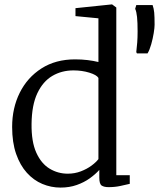

<svg xmlns="http://www.w3.org/2000/svg" viewBox="-20 -839 720 870"><path d="M254 11Q211.5 11 172 -5.5Q132.5 -22 101.8 -56Q71 -90 53 -141.8Q35 -193.5 35 -264Q35 -349.5 69.5 -418.8Q104 -488 168 -529Q232 -570 320 -570Q349.5 -570 376.5 -566.8Q403.5 -563.5 426 -558V-756L322 -766V-802L486 -819H488L507 -805V-45H568V-6Q548.5 -1.5 524.5 3.8Q500.5 9 472 9Q452 9 441 2Q430 -5 430 -34V-69Q412.5 -49.5 386.8 -31Q361 -12.5 327.8 -0.8Q294.5 11 254 11ZM287 -52Q318.5 -52 346 -62.5Q373.5 -73 394.2 -88.2Q415 -103.5 426 -118V-486Q418 -499.5 384.8 -509.8Q351.5 -520 313 -520Q259.5 -520 217 -495Q174.5 -470 149.2 -416.5Q124 -363 123 -278Q122 -197 144.5 -147.2Q167 -97.5 204.8 -74.8Q242.5 -52 287 -52ZM648.5 -597H600.5L597.5 -603Q600 -623.5 601.8 -646.5Q603.5 -669.5 603.5 -696.5Q603.5 -737.5 601 -762Q598.5 -786.5 592.5 -799L597.5 -816H671.5Q677 -800.5 678.8 -781.8Q680.5 -763 680.5 -726.5Q680.5 -713.5 676.5 -688.8Q672.5 -664 665.2 -638.2Q658 -612.5 648.5 -597Z"/></svg>

Font: Merriweather Light
Style: Regular
Weight: 300
Version: Version 2.100